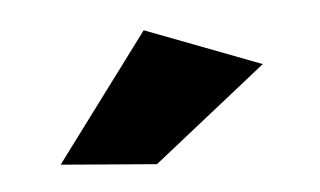

<svg xmlns="http://www.w3.org/2000/svg" viewBox="-28 -807 407 244"><g transform="rotate(-5 175.0 -684.5)"><path d="M164 -599 42 -609 162 -770 309 -714Z"/></g></svg>

Font: Argentum Novus
Style: Bold
Weight: 700
Designer: Julieta Ulanovsky (font) & Cristiano Sobral (main changes)
Foundry: Julieta Ulanovsky (font) & Cristiano Sobral (main changes)
Version: Version 3.00;November 27, 2020;FontCreator 13.0.0.2655 64-bi